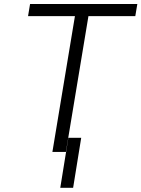

<svg xmlns="http://www.w3.org/2000/svg" viewBox="-20 -747 695 944"><path d="M117.9 -667.6 127.8 -727.3H655.2L645.2 -667.6H414.8L304 0H237.6L348.4 -667.6ZM379.3 -69.6 339.5 176.5H276.3L316.1 -69.6Z"/></svg>

Font: Inter Light  BETA
Style: Italic
Weight: 300
Italic angle: 9.39999°
Designer: Rasmus Andersson
Foundry: rsms
Version: Version 3.011;git-f93a4a705